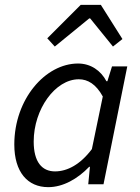

<svg xmlns="http://www.w3.org/2000/svg" viewBox="-20 -760 577 792"><path d="M179 12C240 12 300 -22 348 -72H351L344 0H407L505 -486H442L423 -425H419C396 -469 354 -498 302 -498C167 -498 39 -351 39 -164C39 -50 94 12 179 12ZM207 -53C153 -53 119 -92 119 -176C119 -310 208 -433 305 -433C342 -433 376 -413 404 -362L359 -145C312 -82 258 -53 207 -53ZM206 -568 348 -684H352L446 -568L485 -599L396 -740H313L175 -602Z"/></svg>

Font: Source Sans Pro
Style: Italic
Weight: 400
Italic angle: -11°
Designer: Paul D. Hunt
Foundry: Adobe Systems Incorporated
Version: Version 3.006;hotconv 1.0.111;makeotfexe 2.5.65597